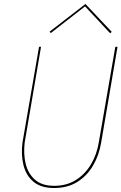

<svg xmlns="http://www.w3.org/2000/svg" viewBox="-20 -935 610 964"><path d="M186 -700 104 -220Q97 -162 109 -112.5Q121 -63 156 -32.5Q191 -2 252 -2Q314 -2 360.5 -31Q407 -60 436.5 -109.5Q466 -159 476 -220L559 -700H570L488 -220Q478 -157 447.5 -104.5Q417 -52 368 -21.5Q319 9 252 9Q185 9 147.5 -23Q110 -55 97.5 -107.5Q85 -160 93 -220L176 -700ZM235 -769 229 -776 409 -915 541 -775 533 -768 407 -903Z"/></svg>

Font: Jost Thin
Style: Italic
Weight: 200
Italic angle: -5°
Version: Version 3.710